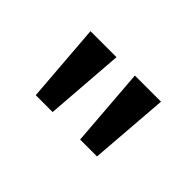

<svg xmlns="http://www.w3.org/2000/svg" viewBox="-46 -820 549 549"><g transform="rotate(45 228.5 -545.0)"><path d="M85.9 -665.3H191.1L172.9 -425.2H104.7ZM265.4 -665.3H371.1L352.4 -425.2H284.1Z"/></g></svg>

Font: Khula Semibold
Style: Regular
Weight: 600
Designer: Erin McLaughlin, Steve Matteson
Version: Version 1.000;PS 1.0;hotconv 1.0.72;makeotf.lib2.5.5900; ttf